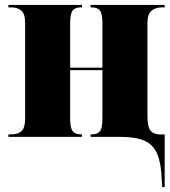

<svg xmlns="http://www.w3.org/2000/svg" viewBox="-20 -556 691 780"><path d="M637 174Q635 108 619 70Q603 32 567.5 16Q532 0 469 0H348V-10H352Q376 -10 386 -23Q396 -36 396 -74V-271H265V-74Q265 -36 275.5 -23Q286 -10 309 -10H313V0H14V-10H25Q52 -10 67 -23Q82 -36 82 -74V-463Q82 -500 66.5 -513Q51 -526 25 -526H14V-536H313V-526H308Q284 -526 274.5 -512.5Q265 -499 265 -462V-281H396V-463Q396 -500 386 -513Q376 -526 352 -526H348V-536H649V-526H639Q612 -526 595.5 -512.5Q579 -499 579 -462V-84Q579 -41 591.5 -25.5Q604 -10 630 -10H649V204H639Z"/></svg>

Font: Noto Serif Display SemiCondensed Black
Style: Regular
Weight: 900
Width: 4
Designer: Monotype Design Team
Foundry: Monotype Imaging Inc.
Version: Version 2.009